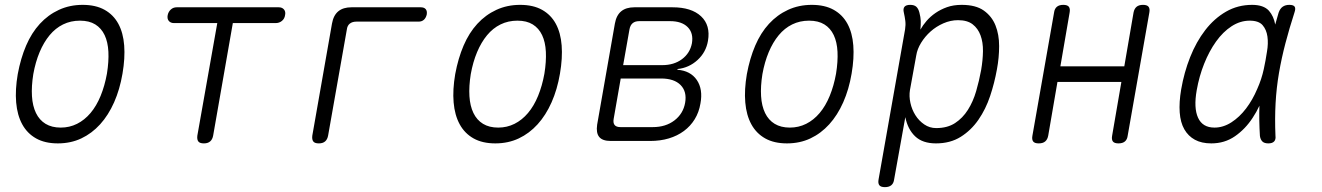

<svg xmlns="http://www.w3.org/2000/svg" viewBox="-20 -580 5440 790"><path d="M218 10Q165 10 128.5 -10.5Q92 -31 71.5 -68.5Q51 -106 46.5 -158.5Q42 -211 53 -275Q65 -340 87.5 -392.5Q110 -445 144 -482Q178 -519 222.5 -539.5Q267 -560 320 -560Q374 -560 410.5 -539.5Q447 -519 467 -482Q487 -445 491 -393Q495 -341 484 -277Q473 -212 449.5 -159Q426 -106 392 -68.5Q358 -31 314.5 -10.5Q271 10 218 10ZM230 -55Q266 -55 297 -70.5Q328 -86 352.5 -115Q377 -144 394 -185.5Q411 -227 420 -277Q428 -327 426 -367Q424 -407 410.5 -435.5Q397 -464 372 -479.5Q347 -495 309 -495Q271 -495 239.5 -479.5Q208 -464 184 -435Q160 -406 143 -365.5Q126 -325 117 -275Q109 -225 111.5 -184.5Q114 -144 128 -115Q142 -86 167.5 -70.5Q193 -55 230 -55Z M874 -485H696Q682 -485 674.5 -494Q667 -503 670 -518Q673 -532 683 -541Q693 -550 707 -550H1127Q1141 -550 1148.5 -541Q1156 -532 1153 -518Q1151 -503 1140 -494Q1129 -485 1114 -485H938L857 -22Q854 -6 844.5 2Q835 10 819 10Q802 10 796 2Q790 -6 792 -22Z M1292 10Q1275 10 1269 2Q1263 -6 1265 -22L1346 -483Q1352 -517 1372 -533.5Q1392 -550 1426 -550H1711Q1725 -550 1731.5 -542.5Q1738 -535 1736 -521Q1733 -507 1724.5 -499Q1716 -491 1702 -491H1446Q1430 -491 1419.5 -483Q1409 -475 1407 -458L1330 -22Q1327 -6 1317.5 2Q1308 10 1292 10Z M2018 10Q1965 10 1928.5 -10.5Q1892 -31 1871.5 -68.5Q1851 -106 1846.5 -158.5Q1842 -211 1853 -275Q1865 -340 1887.5 -392.5Q1910 -445 1944 -482Q1978 -519 2022.5 -539.5Q2067 -560 2120 -560Q2174 -560 2210.5 -539.5Q2247 -519 2267 -482Q2287 -445 2291 -393Q2295 -341 2284 -277Q2273 -212 2249.5 -159Q2226 -106 2192 -68.5Q2158 -31 2114.5 -10.5Q2071 10 2018 10ZM2030 -55Q2066 -55 2097 -70.5Q2128 -86 2152.5 -115Q2177 -144 2194 -185.5Q2211 -227 2220 -277Q2228 -327 2226 -367Q2224 -407 2210.5 -435.5Q2197 -464 2172 -479.5Q2147 -495 2109 -495Q2071 -495 2039.5 -479.5Q2008 -464 1984 -435Q1960 -406 1943 -365.5Q1926 -325 1917 -275Q1909 -225 1911.5 -184.5Q1914 -144 1928 -115Q1942 -86 1967.5 -70.5Q1993 -55 2030 -55Z M2493 0Q2459 0 2445.5 -16.5Q2432 -33 2437 -67L2510 -483Q2516 -517 2536 -533.5Q2556 -550 2590 -550H2747Q2825 -550 2864.5 -513Q2904 -476 2893 -412Q2885 -365 2850 -333Q2815 -301 2768 -296L2767 -293Q2821 -289 2847 -251Q2873 -213 2862 -154Q2856 -118 2838.5 -89.5Q2821 -61 2794 -41Q2767 -21 2732 -10.5Q2697 0 2655 0ZM2534 -257 2505 -91Q2502 -74 2509 -65.5Q2516 -57 2533 -57H2666Q2719 -57 2755 -84.5Q2791 -112 2799 -157Q2807 -203 2780.5 -230Q2754 -257 2700 -257ZM2610 -493Q2593 -493 2583 -484.5Q2573 -476 2570 -459L2544 -312H2705Q2753 -312 2786 -336.5Q2819 -361 2827 -402Q2834 -444 2809.5 -468.5Q2785 -493 2737 -493Z M3218 10Q3165 10 3128.5 -10.5Q3092 -31 3071.5 -68.5Q3051 -106 3046.5 -158.5Q3042 -211 3053 -275Q3065 -340 3087.5 -392.5Q3110 -445 3144 -482Q3178 -519 3222.5 -539.5Q3267 -560 3320 -560Q3374 -560 3410.5 -539.5Q3447 -519 3467 -482Q3487 -445 3491 -393Q3495 -341 3484 -277Q3473 -212 3449.5 -159Q3426 -106 3392 -68.5Q3358 -31 3314.5 -10.5Q3271 10 3218 10ZM3230 -55Q3266 -55 3297 -70.5Q3328 -86 3352.5 -115Q3377 -144 3394 -185.5Q3411 -227 3420 -277Q3428 -327 3426 -367Q3424 -407 3410.5 -435.5Q3397 -464 3372 -479.5Q3347 -495 3309 -495Q3271 -495 3239.5 -479.5Q3208 -464 3184 -435Q3160 -406 3143 -365.5Q3126 -325 3117 -275Q3109 -225 3111.5 -184.5Q3114 -144 3128 -115Q3142 -86 3167.5 -70.5Q3193 -55 3230 -55Z M3767 -458Q3777 -476 3792.5 -494Q3808 -512 3829 -526.5Q3850 -541 3876.5 -550.5Q3903 -560 3937 -560Q3995 -560 4028 -536.5Q4061 -513 4076 -475.5Q4091 -438 4091 -390.5Q4091 -343 4082 -295Q4072 -239 4054 -185Q4036 -131 4006 -87.5Q3976 -44 3933 -17Q3890 10 3831 10Q3776 10 3745.5 -19Q3715 -48 3705 -98L3659 158Q3657 174 3647.5 182Q3638 190 3621 190Q3604 190 3598 182Q3592 174 3595 158L3704 -459Q3707 -478 3705 -494Q3703 -510 3699 -528Q3695 -544 3701.5 -552Q3708 -560 3725 -560Q3742 -560 3750.5 -552Q3759 -544 3763 -528Q3768 -509 3768.5 -494Q3769 -479 3767 -458ZM3922 -497Q3891 -497 3861.5 -484Q3832 -471 3809 -450.5Q3786 -430 3770 -404Q3754 -378 3750 -352L3724 -209Q3720 -184 3726 -156.5Q3732 -129 3746.5 -106Q3761 -83 3783 -68Q3805 -53 3832 -53Q3878 -53 3909.5 -73.5Q3941 -94 3962.5 -128Q3984 -162 3996.5 -205Q4009 -248 4017 -292Q4024 -333 4024.5 -369.5Q4025 -406 4014.5 -434.5Q4004 -463 3982 -480Q3960 -497 3922 -497Z M4254 10Q4237 10 4231 2Q4225 -6 4228 -22L4317 -528Q4319 -544 4328.5 -552Q4338 -560 4355 -560Q4372 -560 4378 -552Q4384 -544 4381 -528L4343 -307H4606L4644 -528Q4647 -544 4656.5 -552Q4666 -560 4683 -560Q4700 -560 4706 -552Q4712 -544 4709 -528L4620 -22Q4618 -6 4608.5 2Q4599 10 4582 10Q4565 10 4559 2Q4553 -6 4556 -22L4594 -243H4331L4293 -22Q4290 -6 4280.5 2Q4271 10 4254 10Z M4964 10Q4924 10 4896.5 -5Q4869 -20 4853 -48Q4837 -76 4834 -117.5Q4831 -159 4840 -212Q4852 -282 4877 -345Q4902 -408 4939 -456Q4976 -504 5024.5 -532Q5073 -560 5132 -560Q5179 -560 5201 -536Q5221 -513 5227 -479Q5234 -503 5241 -528Q5247 -545 5258 -552.5Q5269 -560 5285 -560Q5302 -560 5307 -552.5Q5312 -545 5306 -528Q5285 -463 5269 -402Q5253 -341 5242.5 -280Q5232 -219 5228.5 -155.5Q5225 -92 5228 -21Q5230 -6 5222.5 2Q5215 10 5198.5 10Q5182 10 5174 2Q5166 -6 5164 -21Q5160 -86 5162 -145Q5150 -119 5134 -95Q5104 -49 5061.5 -19.5Q5019 10 4964 10ZM4977 -55Q5013 -55 5046.5 -76.5Q5080 -98 5107 -133.5Q5134 -169 5153 -214Q5171 -254 5180 -296Q5183 -313 5187 -331L5193 -367Q5199 -401 5195 -429.5Q5191 -458 5175 -476.5Q5159 -495 5122 -495Q5083 -495 5047.5 -472Q5012 -449 4983.5 -409Q4955 -369 4934.5 -317.5Q4914 -266 4904 -209Q4891 -136 4909.5 -95.5Q4928 -55 4977 -55Z"/></svg>

Font: Maple Mono ExtraLight
Style: Italic
Weight: 275
Italic angle: -10°
Monospace: yes
Designer: subframe7536
Version: Version 7.000